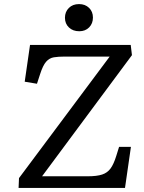

<svg xmlns="http://www.w3.org/2000/svg" viewBox="-20 -920 703 940"><path d="M626 -650 186 -57H411Q454 -57 480 -65.5Q506 -74 521.5 -95.5Q537 -117 549 -156L563 -201H621L592 0H71L73 -48L517 -643H296Q266 -643 244 -639.5Q222 -636 206 -618Q190 -600 176 -556L161 -510L101 -520L127 -700H620ZM298 -833Q298 -862 317 -881Q336 -900 367 -900Q397 -900 416 -881.5Q435 -863 435 -834Q435 -805 416.5 -786Q398 -767 368 -767Q337 -767 317.5 -785.5Q298 -804 298 -833Z"/></svg>

Font: Literata 7pt
Style: Italic
Weight: 400
Italic angle: -2°
Designer: Latin by Veronika Burian and Jose Scaglione. Greek by Irene Vlachou. Cyrillic by Vera Evstafieva
Foundry: TypeTogether
Version: Version 3.002